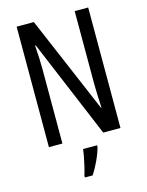

<svg xmlns="http://www.w3.org/2000/svg" viewBox="-136 -796 841 1099"><g transform="rotate(-15 284.5 -246.5)"><path d="M497 0H395L151 -582H147Q153 -500 153 -438V0H73V-714H175L419 -141H422Q420 -185 418.5 -221.5Q417 -258 417 -286V-714H497ZM342 71Q332 108 312.5 149.5Q293 191 273 221H227V210Q233 192 239.5 164.5Q246 137 251.5 109Q257 81 259 61H342Z"/></g></svg>

Font: Noto Sans Sinhala ExtraCondensed
Style: Regular
Weight: 400
Width: 2
Designer: Jelle Bosma - Monotype Design Team
Foundry: Monotype Imaging Inc.
Version: Version 2.006; ttfautohint (v1.8.4.7-5d5b)